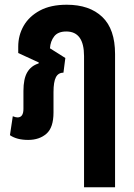

<svg xmlns="http://www.w3.org/2000/svg" viewBox="-20 -581 565 811"><path d="M99 10Q51 10 22 -10L34 -90Q46 -85 54 -85Q79 -85 79 -121V-197Q79 -248 95 -275.5Q111 -303 143 -313L144 -317L57 -357V-384Q57 -432 80 -472Q103 -512 148.5 -536.5Q194 -561 262 -561Q358 -561 412 -509.5Q466 -458 466 -353V210H335V-344Q335 -448 260 -448Q225 -448 209 -427.5Q193 -407 191 -377L256 -336L248 -274Q226 -274 216 -254.5Q206 -235 206 -192V-106Q206 -42 176 -16Q146 10 99 10Z"/></svg>

Font: Noto Sans Thai ExtCond
Style: Bold
Weight: 700
Width: 2
Designer: Monotype Design Team
Foundry: Monotype Imaging Inc.
Version: Version 2.002; ttfautohint (v1.8.4.7-5d5b)